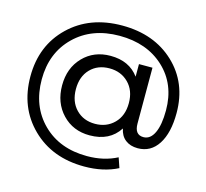

<svg xmlns="http://www.w3.org/2000/svg" viewBox="-125 -850 1283 1195"><g transform="rotate(15 517.0 -252.5)"><path d="M520 -707Q726 -707 856 -584.5Q986 -462 986 -268Q986 -140 939 -67Q892 6 808 6Q760 6 728.5 -18.5Q697 -43 688 -89Q627 6 498 6Q391 6 322 -66.5Q253 -139 253 -251Q253 -363 322 -434.5Q391 -506 498 -506Q619 -506 681 -421V-502H768V-142Q768 -70 825 -70Q869 -70 893.5 -121.5Q918 -173 918 -267Q918 -435 807.5 -538Q697 -641 520 -641Q342 -641 231.5 -533Q121 -425 121 -254Q121 -81 230 27Q339 135 516 135Q625 135 709 91L731 155Q639 202 516 202Q309 202 178.5 74Q48 -54 48 -254Q48 -453 179.5 -580Q311 -707 520 -707ZM512 -72Q586 -72 634.5 -120.5Q683 -169 683 -251Q683 -332 634.5 -380.5Q586 -429 512 -429Q436 -429 389 -380.5Q342 -332 342 -251Q342 -170 389.5 -121Q437 -72 512 -72Z"/></g></svg>

Font: false
Style: Regular
Weight: 500
Designer: Julieta Ulanovsky
Foundry: Julieta Ulanovsky
Version: Version 7.222;hotconv 1.0.109;makeotfexe 2.5.65596